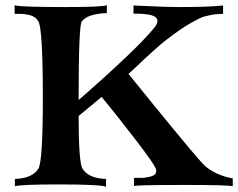

<svg xmlns="http://www.w3.org/2000/svg" viewBox="-20 -713 911 735"><path d="M369 -342 281 -269Q281 -91 296 -67Q319 -30 386 -28V2Q366 -7 206 -7Q60 -7 37 0V-28Q103 -30 127 -67Q144 -96 144 -337Q144 -602 127 -631Q121 -641 112.5 -647Q104 -653 92.5 -655.5Q81 -658 73.5 -659Q66 -660 52 -660Q38 -660 36 -660V-693Q54 -686 233 -686Q371 -686 389 -693V-663Q315 -660 293 -631Q281 -616 281 -330Q503 -524 570 -606Q594 -635 573 -649Q555 -661 491 -661V-692Q612 -686 670 -686Q778 -686 834 -692V-660Q829 -660 813.5 -659Q798 -658 792 -656.5Q786 -655 771 -652Q756 -649 743.5 -642.5Q731 -636 711.5 -625.5Q692 -615 668.5 -598.5Q645 -582 616 -560Q600 -548 564 -515.5Q528 -483 500 -456L472 -430Q474 -427 559.5 -322Q645 -217 701 -150Q757 -83 769 -74Q811 -41 871 -30V0Q856 -5 689 -5Q506 -5 493 -1V-32Q494 -32 511.5 -32Q529 -32 536 -33Q543 -34 555.5 -37Q568 -40 573.5 -46Q579 -52 578 -62Q577 -77 496.5 -181.5Q416 -286 369 -342Z"/></svg>

Font: GFS Artemisia
Style: Bold
Weight: 700
Designer: Designed by Takis Katsoulidis.
Foundry: Designed by Takis Katsoulidis.
Version: Version 1.0